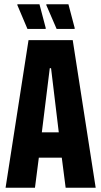

<svg xmlns="http://www.w3.org/2000/svg" viewBox="-20 -875 472 895"><path d="M6 0 113 -688H319L426 0H286L268 -140H161L143 0ZM175 -258H254L218 -557H212ZM328 -740H244L196 -851V-855H299L328 -745ZM193 -740H108L61 -851V-855H164L193 -745Z"/></svg>

Font: Saira ExtraCondensed ExtraBold
Style: Regular
Weight: 800
Width: 2
Designer: Hector Gatti with collaboration of the Omnibus-Type team
Foundry: Omnibus-Type
Version: Version 1.101